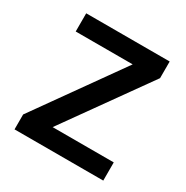

<svg xmlns="http://www.w3.org/2000/svg" viewBox="-130 -649 736 759"><g transform="rotate(30 238.0 -269.5)"><path d="M440 0H35V-68L311 -456H51V-539H432V-463L161 -83H440Z"/></g></svg>

Font: Noto Sans Javanese Medium
Style: Regular
Weight: 500
Version: Version 2.004